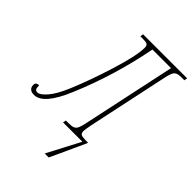

<svg xmlns="http://www.w3.org/2000/svg" viewBox="-322 -828 1153 1153"><g transform="rotate(45 254.0 -252.0)"><path d="M391 0H227L231 -20H256Q282 -20 295 -26Q308 -32 315.5 -49.5Q323 -67 331 -108L455 -689H297Q245 -419 141 -173Q66 7 -13 7Q-36 7 -47.5 -3.5Q-59 -14 -59 -33Q-59 -56 -32 -56Q-32 -34 -27.5 -26Q-23 -18 -9 -18Q12 -18 45.5 -56.5Q79 -95 112 -173Q163 -294 210 -445.5Q257 -597 257 -663Q257 -682 247.5 -688Q238 -694 212 -694H189L193 -714H567L563 -694H540Q514 -694 501 -688Q488 -682 480.5 -664.5Q473 -647 465 -606L359 -108Q350 -61 350 -51Q350 -32 360 -26Q370 -20 396 -20H419L417 -12L315 210H281Z"/></g></svg>

Font: Noto Serif CondThin
Style: Italic
Weight: 250
Width: 3
Italic angle: -12°
Designer: Monotype Design Team
Foundry: Monotype Imaging Inc.
Version: Version 1.001